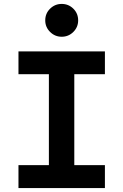

<svg xmlns="http://www.w3.org/2000/svg" viewBox="-20 -954 626 974"><path d="M73.7 0V-116.2H228V-577.6H73.7V-693.4H512.2V-577.6H356.9V-116.2H512.2V0ZM293 -767.6Q258.8 -767.6 234.1 -792Q209.5 -816.4 209.5 -850.6Q209.5 -885.7 234.1 -909.9Q258.8 -934.1 293 -934.1Q327.6 -934.1 352.1 -909.9Q376.5 -885.7 376.5 -850.6Q376.5 -816.4 352.1 -792Q327.6 -767.6 293 -767.6Z"/></svg>

Font: Cascadia Mono
Style: Bold
Weight: 700
Monospace: yes
Designer: Aaron Bell
Foundry: Saja Typeworks
Version: Version 2404.023; ttfautohint (v1.8.4)